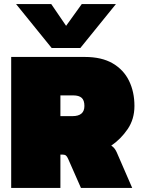

<svg xmlns="http://www.w3.org/2000/svg" viewBox="-20 -924 696 944"><path d="M234 -688 59 -904H232L305 -797L382 -904H550L375 -688ZM35 0V-644H397Q480 -644 534 -612.5Q588 -581 614.5 -526.5Q641 -472 641 -403Q641 -338 607.5 -289Q574 -240 527 -208Q538 -201 544 -192.5Q550 -184 554 -175L630 0H378L315 -143Q310 -155 304 -159.5Q298 -164 287 -164H277V0ZM277 -353H336Q395 -353 395 -403Q395 -431 381.5 -443Q368 -455 340 -455H277Z"/></svg>

Font: Kanit Black
Style: Regular
Weight: 900
Designer: Katatrad Team
Foundry: CadsonDemak
Version: Version 2.000; ttfautohint (v1.8.3)